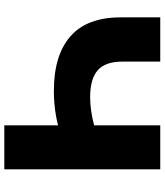

<svg xmlns="http://www.w3.org/2000/svg" viewBox="42 -786 745 868"><g transform="rotate(90 414.0 -352.5)"><path d="M547 0V-243Q529 -238 503.5 -233.5Q478 -229 449.5 -226.5Q421 -224 392 -224Q230 -224 144.5 -299Q59 -374 59 -526V-705H259V-534Q259 -456 298.5 -422Q338 -388 420 -388Q448 -388 481 -392.5Q514 -397 547 -406V-705H746V0Z"/></g></svg>

Font: Nunito Sans 10pt SemiExpanded Black
Style: Regular
Weight: 900
Width: 6
Designer: Vernon Adams
Foundry: Vernon Adams
Version: Version 3.101;gftools[0.9.27]